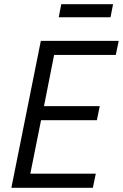

<svg xmlns="http://www.w3.org/2000/svg" viewBox="-20 -892 584 912"><path d="M34 0 174 -698H544L530 -631H237L189 -388H454L440 -321H175L124 -67H435L421 0ZM271 -872H517L505 -810H259Z"/></svg>

Font: IBM Plex Sans Condensed
Style: Italic
Weight: 400
Width: 3
Italic angle: -11°
Designer: Mike Abbink, Paul van der Laan, Pieter van Rosmalen
Foundry: Bold Monday
Version: Version 1.3